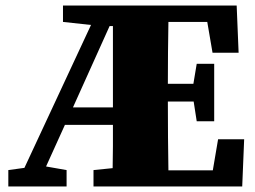

<svg xmlns="http://www.w3.org/2000/svg" viewBox="-20 -672 920 692"><path d="M746 -482 727 -593H587Q586 -538 585.5 -482Q585 -426 585 -370H677L689 -442H752V-235H689L678 -306H585Q585 -240 585.5 -179Q586 -118 587 -58H747L766 -170H860L853 0H317V-59L386 -66Q387 -105 387 -144.5Q387 -184 387 -222H214L146 -72L220 -59V0H10V-59L68 -67L308 -582L207 -593V-652H833L840 -482ZM387 -300V-578H375L243 -285H387Z"/></svg>

Font: Source Serif 4 Black
Style: Regular
Weight: 900
Designer: Frank Grießhammer
Foundry: Adobe
Version: Version 4.005;hotconv 1.1.0;makeotfexe 2.6.0